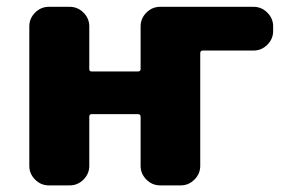

<svg xmlns="http://www.w3.org/2000/svg" viewBox="-20 -567 857 566"><path d="M578.1 -418Q570.3 -418 570.3 -410.2V-78.1Q570.3 -54.7 553.2 -37.6Q536.1 -20.5 512.7 -20.5H452.1Q428.7 -20.5 411.6 -37.6Q394.5 -54.7 394.5 -78.1V-222.7Q394.5 -230.5 386.7 -230.5H250Q243.2 -230.5 243.2 -222.7V-78.1Q243.2 -54.7 226.1 -37.6Q209 -20.5 185.5 -20.5H124Q100.6 -20.5 83.5 -37.6Q66.4 -54.7 66.4 -78.1V-489.3Q66.4 -512.7 83.5 -529.8Q100.6 -546.9 124 -546.9H185.5Q209 -546.9 226.1 -529.8Q243.2 -512.7 243.2 -489.3V-363.3Q243.2 -356.4 250 -356.4H386.7Q394.5 -356.4 394.5 -363.3V-489.3Q394.5 -512.7 411.6 -529.8Q428.7 -546.9 452.1 -546.9H727.5Q751 -546.9 768.1 -529.8Q785.2 -512.7 785.2 -489.3V-475.6Q785.2 -452.1 768.1 -435.1Q751 -418 727.5 -418Z"/></svg>

Font: Gen Jyuu Gothic Heavy
Style: Bold
Weight: 900
Designer: [Source Han Sans]
Ryoko NISHIZUKA  (kana & ideographs); Paul D. Hunt (Latin, Greek & Cyrillic); Wenlong ZHANG  (bopomofo
Version: Version 1.002.20150607